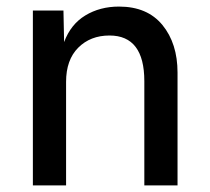

<svg xmlns="http://www.w3.org/2000/svg" viewBox="-20 -564 640 584"><path d="M80 0V-532H173L175 -436Q195 -490 239.5 -517Q284 -544 342 -544Q428 -544 474 -488Q520 -432 520 -343V0H419V-317Q419 -456 313 -456Q255 -456 218 -419Q181 -382 181 -315V0Z"/></svg>

Font: Txt Mono Medium
Style: Regular
Weight: 500
Monospace: yes
Designer: Open Source
Foundry: XRLN
Version: Version 1.0